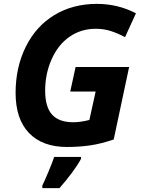

<svg xmlns="http://www.w3.org/2000/svg" viewBox="-20 -745 730 986"><path d="M197.3 208Q209.5 183.1 229.2 136Q249 88.9 258.3 61H396V70.8Q379.9 101.1 349.4 142.3Q318.8 183.6 285.2 221.2H197.3ZM368.2 -400.9H643.1L564 -28.8Q498.5 -6.3 442.6 1.7Q386.7 9.8 324.2 9.8Q197.8 9.8 128.9 -62Q60.1 -133.8 60.1 -268.1Q60.1 -398.9 112.3 -504.6Q164.6 -610.4 259.3 -667.7Q354 -725.1 478 -725.1Q584.5 -725.1 678.2 -676.8L622.1 -554.2Q585.9 -573.7 549.8 -585.4Q513.7 -597.2 471.2 -597.2Q396.5 -597.2 337.6 -556.6Q278.8 -516.1 245.4 -441.2Q211.9 -366.2 211.9 -279.8Q211.9 -195.8 247.3 -156.5Q282.7 -117.2 356 -117.2Q393.1 -117.2 439 -128.9L471.2 -274.9H340.8Z"/></svg>

Font: Zoram GWebM
Style: Bold Italic
Weight: 700
Italic angle: -12°
Foundry: Ascender Corporation
Version: Version 1.000